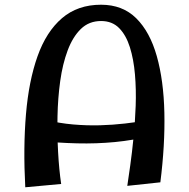

<svg xmlns="http://www.w3.org/2000/svg" viewBox="-20 -786 800 813"><path d="M519 1Q524 -32 531.5 -85.5Q539 -139 545.5 -204Q552 -269 554.5 -337.5Q557 -406 551.5 -470.5Q546 -535 530 -586Q514 -637 484.5 -667Q455 -697 408 -697Q357 -697 322.5 -663.5Q288 -630 266.5 -572.5Q245 -515 235 -443Q225 -371 223.5 -293.5Q222 -216 226 -142Q230 -68 239 -7L87 7Q78 -161 90 -302.5Q102 -444 139 -548Q176 -652 242.5 -709Q309 -766 408 -766Q499 -766 557 -708.5Q615 -651 644 -548Q673 -445 676 -308.5Q679 -172 659 -14ZM137 -190 171 -279Q231 -264 289.5 -259Q348 -254 403 -255.5Q458 -257 509.5 -263Q561 -269 606 -277L616 -210Q544 -192 466.5 -184.5Q389 -177 306.5 -179Q224 -181 137 -190Z"/></svg>

Font: Marhey Light
Style: Regular
Weight: 400
Version: Version 1.000